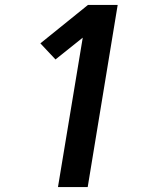

<svg xmlns="http://www.w3.org/2000/svg" viewBox="-20 -755 640 775"><path d="M214 0 314 -603 204 -515 143 -580 335 -735H455L334 0Z"/></svg>

Font: Iosevka Extended
Style: Bold Italic
Weight: 700
Width: 7
Italic angle: -9°
Monospace: yes
Designer: Belleve Invis
Foundry: Belleve Invis
Version: Version 32.5.0; ttfautohint (v1.8.4)